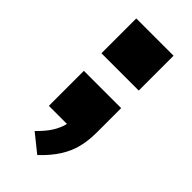

<svg xmlns="http://www.w3.org/2000/svg" viewBox="-215 -548 772 772"><g transform="rotate(45 171.0 -162.0)"><path d="M172 173 96 112Q121 88 137.5 65Q154 42 163 16.5Q172 -9 173 -37L210 0H65V-199H277V-61Q277 -15 267.5 23.5Q258 62 235 98.5Q212 135 172 173ZM65 -299V-497H277V-299Z"/></g></svg>

Font: Nunito Sans 10pt Expanded Black
Style: Regular
Weight: 900
Width: 7
Designer: Vernon Adams
Foundry: Vernon Adams
Version: Version 3.101;gftools[0.9.27]